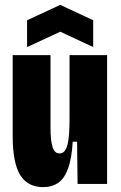

<svg xmlns="http://www.w3.org/2000/svg" viewBox="-20 -754 495 787"><path d="M157 13Q93 13 62.5 -37Q32 -87 32 -197V-528H187V-233Q187 -177 195.5 -151Q204 -125 224 -125Q236 -125 244 -134Q252 -143 256.5 -160Q261 -177 263 -204Q265 -231 265 -267V-528H419V-232V0H298L296 -173H278Q274 -104 259 -63Q244 -22 218.5 -4.5Q193 13 157 13ZM91 -561V-671L227 -734L362 -671V-561L227 -624Z"/></svg>

Font: Bricolage Grotesque 48pt Condensed ExtraBold
Style: Regular
Weight: 800
Width: 3
Designer: Mathieu Triay
Foundry: Atelier Triay
Version: Version 1.001;gftools[0.9.33.dev8+g029e19f]